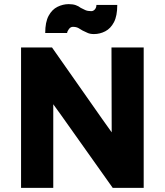

<svg xmlns="http://www.w3.org/2000/svg" viewBox="-20 -910 799 930"><path d="M238 0V-405L277 -351L526 0H676V-680H520L521 -269L474 -335L232 -680H82V0ZM447 -886Q447 -873 439.5 -864.5Q432 -856 422 -856Q405 -856 393.5 -861Q382 -866 371 -872Q361 -880 347 -885Q333 -890 313 -890Q285 -890 258.5 -877Q232 -864 215.5 -833.5Q199 -803 199 -750H305Q306 -759 314 -769.5Q322 -780 333 -780Q349 -780 360 -774Q371 -768 380 -762Q391 -757 403.5 -751Q416 -745 435 -745Q464 -745 490 -758.5Q516 -772 532 -802.5Q548 -833 548 -886Z"/></svg>

Font: Catamaran ExtraBold
Style: Regular
Weight: 800
Designer: Pria Ravichandran
Version: Version 2.000